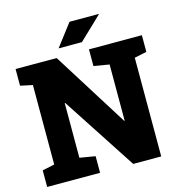

<svg xmlns="http://www.w3.org/2000/svg" viewBox="-127 -1007 1041 1118"><g transform="rotate(-15 393.5 -448.0)"><path d="M19 0V-100.1L92.3 -115.7V-594.7L19 -610.4V-710.9H266.6L551.8 -255.9H554.7V-594.7L461.4 -610.4V-710.9H780.3V-610.4L706.5 -594.7V0H537.6L247.1 -445.3H244.1V-115.7L337.9 -100.1V0ZM292 -762.2 393.6 -895.5H568.4L569.3 -892.6L432.6 -762.2Z"/></g></svg>

Font: Roboto Slab Black
Style: Regular
Weight: 900
Designer: Google
Version: Version 2.000; ttfautohint (v1.8.1.43-b0c9)